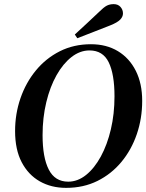

<svg xmlns="http://www.w3.org/2000/svg" viewBox="-20 -892 708 929"><path d="M300 17Q228 17 172.5 -14.5Q117 -46 85 -107Q53 -168 53 -258Q53 -341 79 -416.5Q105 -492 153.5 -551Q202 -610 269.5 -644Q337 -678 420 -678Q495 -678 550.5 -644.5Q606 -611 637 -549.5Q668 -488 668 -404Q668 -319 642 -243Q616 -167 567.5 -108.5Q519 -50 451.5 -16.5Q384 17 300 17ZM310 -13Q356 -13 396.5 -45.5Q437 -78 468 -135Q499 -192 516.5 -266.5Q534 -341 534 -426Q534 -533 506 -590.5Q478 -648 413 -648Q367 -648 326 -616Q285 -584 253.5 -528Q222 -472 204 -397.5Q186 -323 186 -238Q186 -130 216 -71.5Q246 -13 310 -13ZM342 -725Q371 -751 401 -779.5Q431 -808 459 -834Q482 -857 496.5 -864.5Q511 -872 530 -872Q551 -872 563 -858.5Q575 -845 575 -827Q575 -811 561.5 -797Q548 -783 513 -769Q472 -753 432.5 -737.5Q393 -722 354 -707Z"/></svg>

Font: DeepMind Serif Text
Style: Italic
Weight: 400
Italic angle: -12°
Designer: Frank Grießhammer / Modifications: Colophon Foundry
Foundry: Colophon Foundry
Version: Version 5.003; ttfautohint (v1.8.2)